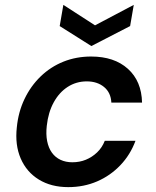

<svg xmlns="http://www.w3.org/2000/svg" viewBox="-20 -756 640 788"><path d="M260 12Q190 12 139.5 -19Q89 -50 65 -105.5Q41 -161 49 -233Q55 -296 80.5 -349.5Q106 -403 147 -442.5Q188 -482 240.5 -503Q293 -524 354 -524Q449 -524 505 -473.5Q561 -423 563 -335H437Q435 -376 407 -399Q379 -422 336 -422Q293 -422 258 -399.5Q223 -377 200.5 -336Q178 -295 172 -240Q168 -205 173.5 -177Q179 -149 193 -129.5Q207 -110 228.5 -100Q250 -90 277 -90Q307 -90 332.5 -100.5Q358 -111 378.5 -130.5Q399 -150 410 -178H536Q515 -121 474 -78Q433 -35 378.5 -11.5Q324 12 260 12ZM529 -736 514 -649 355 -567 225 -649 240 -736 370 -652Z"/></svg>

Font: DM Sans 12pt SemiBold
Style: Italic
Weight: 600
Italic angle: -10°
Version: Version 4.004;gftools[0.9.30]